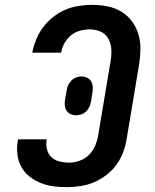

<svg xmlns="http://www.w3.org/2000/svg" viewBox="-20 -763 640 791"><path d="M256 8Q227 8 200 4.5Q173 1 148 -9Q123 -19 102 -35.5Q81 -52 68.5 -74.5Q56 -97 52 -124.5Q48 -152 53 -180L54 -189H173L172 -185Q169 -165 174 -146Q179 -127 193 -114.5Q207 -102 225.5 -97.5Q244 -93 264 -93Q286 -93 308.5 -101Q331 -109 347.5 -126Q364 -143 373 -165Q382 -187 385 -209L436 -513Q440 -537 438.5 -560.5Q437 -584 426.5 -603.5Q416 -623 395 -632.5Q374 -642 350 -642Q330 -642 309.5 -636.5Q289 -631 272.5 -617.5Q256 -604 245.5 -585Q235 -566 232 -546H113Q118 -573 129 -600Q140 -627 157.5 -650.5Q175 -674 198.5 -692.5Q222 -711 248.5 -722.5Q275 -734 303.5 -738.5Q332 -743 359 -743Q391 -743 422 -737Q453 -731 479 -715.5Q505 -700 523 -676Q541 -652 550 -622.5Q559 -593 558.5 -561Q558 -529 553 -497L502 -192Q498 -165 488 -137.5Q478 -110 460.5 -85.5Q443 -61 419 -42.5Q395 -24 368 -12.5Q341 -1 312 3.5Q283 8 256 8ZM293 -288Q281 -288 270.5 -293Q260 -298 254 -307.5Q248 -317 247 -329Q246 -341 248 -354L255 -391Q256 -402 261 -412.5Q266 -423 274.5 -431.5Q283 -440 294 -444Q305 -448 315 -448Q328 -448 338.5 -443Q349 -438 355 -428.5Q361 -419 362 -407Q363 -395 361 -382L355 -345Q353 -334 348.5 -323.5Q344 -313 335.5 -304.5Q327 -296 315.5 -292Q304 -288 293 -288Z"/></svg>

Font: Iosevka Extended
Style: Bold Italic
Weight: 700
Width: 7
Italic angle: -9°
Monospace: yes
Designer: Belleve Invis
Foundry: Belleve Invis
Version: Version 32.5.0; ttfautohint (v1.8.4)